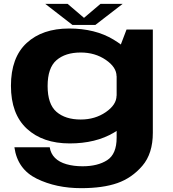

<svg xmlns="http://www.w3.org/2000/svg" viewBox="-20 -743 899 1000"><path d="M402.5 237Q516 237 591.5 210.5Q667 184 721.5 120.5Q776 57 776 -51.5V-589H639L587.5 -454V-26Q587.5 59.5 538.2 91.2Q489 123 410 123Q363.5 123 326 112.2Q288.5 101.5 266.2 79.2Q244 57 239 24H55Q71 138.5 171.8 187.8Q272.5 237 402.5 237ZM343 4Q478.5 4 573.2 -52.2Q668 -108.5 668 -158.5L587 -245Q587 -197.5 531 -159Q475 -120.5 400.5 -120.5Q320.5 -120.5 274.2 -160.5Q228 -200.5 228 -295Q228 -389.5 274.2 -429.5Q320.5 -469.5 400.5 -469.5Q475 -469.5 531 -431.2Q587 -393 587 -346L667 -429.5Q667 -479 571.2 -536.8Q475.5 -594.5 340 -594.5Q200.5 -594.5 118.8 -519Q37 -443.5 37 -296Q37 -149 120 -72.5Q203 4 343 4ZM357.5 -613H476.5L619 -723H503.5L417.5 -650L332 -723H215.5Z"/></svg>

Font: Anybody Expanded
Style: Bold
Weight: 700
Width: 7
Designer: Tyler Finck
Foundry: Etcetera Type Company
Version: Version 1.113;gftools[0.9.25]